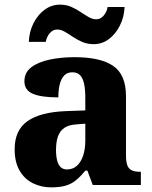

<svg xmlns="http://www.w3.org/2000/svg" viewBox="-20 -796 654 826"><path d="M200 10Q157 10 121 -8Q85 -26 64 -62.5Q43 -99 43 -154Q43 -236 98.5 -275Q154 -314 265 -318L347 -321V-375Q347 -410 342 -434.5Q337 -459 325 -472Q313 -485 291 -485Q270 -485 257 -472Q244 -459 237.5 -435Q231 -411 231 -377Q158 -377 121.5 -392.5Q85 -408 85 -446Q85 -484 114.5 -506.5Q144 -529 193 -539.5Q242 -550 301 -550Q412 -550 467 -512.5Q522 -475 522 -382V-128Q522 -101 527.5 -85.5Q533 -70 546.5 -63.5Q560 -57 582 -57H586V0H379L356 -62H347Q325 -35 305.5 -19.5Q286 -4 261.5 3Q237 10 200 10ZM268 -67Q293 -67 310.5 -82.5Q328 -98 337.5 -126Q347 -154 347 -191V-264L310 -261Q276 -259 257 -246Q238 -233 229.5 -209.5Q221 -186 221 -151Q221 -124 226 -105Q231 -86 241.5 -76.5Q252 -67 268 -67ZM383 -606Q356 -606 334 -615.5Q312 -625 293.5 -637.5Q275 -650 258.5 -659.5Q242 -669 226 -669Q207 -669 193.5 -652.5Q180 -636 177 -616H104Q106 -661 124.5 -697Q143 -733 172.5 -754.5Q202 -776 238 -776Q265 -776 286.5 -766.5Q308 -757 326.5 -744.5Q345 -732 361.5 -722.5Q378 -713 394 -713Q413 -713 426.5 -729.5Q440 -746 443 -766H516Q514 -722 495.5 -685.5Q477 -649 448 -627.5Q419 -606 383 -606Z"/></svg>

Font: Noto Serif Gujarati ExtraBold
Style: Regular
Weight: 800
Version: Version 2.102